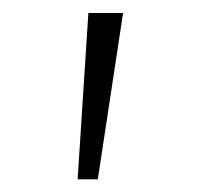

<svg xmlns="http://www.w3.org/2000/svg" viewBox="-20 -731 306 297"><path d="M100.1 -453.6 116.7 -710.9H170.4L131.3 -453.6Z"/></svg>

Font: Muli
Style: ExtraLightItalic
Weight: 200
Italic angle: -7°
Designer: Vernon Adams
Foundry: newtypography
Version: Version 2.0; ttfautohint (v1.00rc1.2-2d82) -l 8 -r 50 -G 200